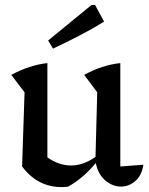

<svg xmlns="http://www.w3.org/2000/svg" viewBox="-20 -753 608 782"><path d="M70 -75 80 -377 26 -448Q100 -488 173 -496V-112Q219 -79 270 -79Q319 -79 369 -114L376 -377L323 -448Q395 -488 470 -496V-75L564 -82Q557 -37 530.5 -15Q504 7 473 7Q439 7 409.5 -17.5Q380 -42 370 -89Q321 -29 258 7Q245 9 231 9Q133 9 70 -75ZM196 -555 176 -588 353 -733H367L404 -665Q354 -634 301.5 -607Q249 -580 196 -555Z"/></svg>

Font: Piazzolla Medium
Style: Regular
Weight: 500
Designer: Juan Pablo del Peral
Foundry: Huerta Tipografica
Version: Version 1.330